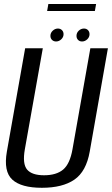

<svg xmlns="http://www.w3.org/2000/svg" viewBox="-20 -910 546 935"><path d="M184 4.5Q83.5 4.5 40 -35.2Q-3.5 -75 13.5 -172L102.5 -675H188.5L101 -183Q88.5 -112 112 -84.2Q135.5 -56.5 194.5 -56.5Q254.5 -56.5 287.5 -84.2Q320.5 -112 333 -183L420 -675H505.5L417 -172Q400 -75 342.2 -35.2Q284.5 4.5 184 4.5ZM253 -708Q241 -708 233.2 -715.8Q225.5 -723.5 225.5 -735.5Q225.5 -750 236.8 -760.5Q248 -771 262 -771Q274 -771 281.8 -763.2Q289.5 -755.5 289.5 -743.5Q289.5 -729 278.2 -718.5Q267 -708 253 -708ZM379.5 -708Q367.5 -708 360 -715.8Q352.5 -723.5 352.5 -735.5Q352.5 -750 363.5 -760.5Q374.5 -771 389 -771Q401 -771 408.5 -763.2Q416 -755.5 416 -743.5Q416 -729 404.8 -718.5Q393.5 -708 379.5 -708ZM209.5 -856.5 215.5 -890.5H448L442 -856.5Z"/></svg>

Font: Anybody
Style: Italic
Weight: 400
Italic angle: -10°
Designer: Tyler Finck
Foundry: Etcetera Type Company
Version: Version 1.010; ttfautohint (v1.8.3) -l 8 -r 50 -G 200 -x 14 